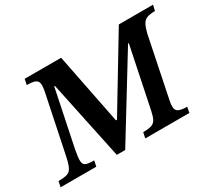

<svg xmlns="http://www.w3.org/2000/svg" viewBox="-150 -892 1254 1127"><g transform="rotate(-30 477.0 -328.5)"><path d="M216 0H-26L-18 -38Q21 -38 41.5 -44.5Q62 -51 73.5 -75Q85 -99 95 -150L173 -526Q181 -564 178.5 -584Q176 -604 158 -611.5Q140 -619 102 -619L110 -657H357L452 -178H459L748 -657H980L971 -619Q937 -619 917 -611.5Q897 -604 886 -584Q875 -564 866 -527L783 -122Q772 -70 787.5 -54Q803 -38 854 -38L847 0H548L556 -38Q593 -38 612.5 -44.5Q632 -51 642 -69.5Q652 -88 659 -122L744 -533H739L412 0H355L243 -532H238L159 -150Q149 -99 150.5 -75Q152 -51 169.5 -44.5Q187 -38 224 -38Z"/></g></svg>

Font: STIX Two Text SemiBold
Style: Italic
Weight: 600
Italic angle: -12°
Designer: Ross Mills, John Hudson & Paul Hanslow, Tiro Typeworks Ltd; with prior portions MicroPress Inc. and Coen Hoffman, Elsevi
Foundry: Tiro Typeworks Ltd
Version: Version 2.13 b171